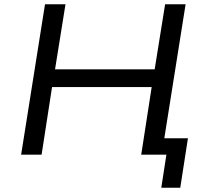

<svg xmlns="http://www.w3.org/2000/svg" viewBox="-20 -725 977 900"><path d="M736 155 760 0H645L657 -77H861L825 155ZM79 0 191 -705H287L238 -400H705L754 -705H850L738 0H642L691 -317H224L175 0Z"/></svg>

Font: Nunito Sans 7pt SemiExpanded
Style: Italic
Weight: 400
Width: 6
Italic angle: -9°
Designer: Vernon Adams
Foundry: Vernon Adams
Version: Version 3.101;gftools[0.9.27]